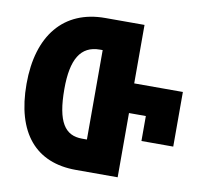

<svg xmlns="http://www.w3.org/2000/svg" viewBox="-79 -800 943 886"><g transform="rotate(10 392.5 -357.0)"><path d="M528 -440V-714H344C150 -714 39 -579 39 -352C39 -121 145 0 332 0H528V-301H607V-184H756V-440ZM358 -147H335C255 -147 215 -204 215 -359C215 -498 255 -566 345 -566H358Z"/></g></svg>

Font: Noto Sans Georgian ExtraCondensed Black
Style: Regular
Weight: 900
Width: 2
Designer: Monotype Design Team, Akaki Razmadze
Foundry: Google LLC
Version: Version 2.005